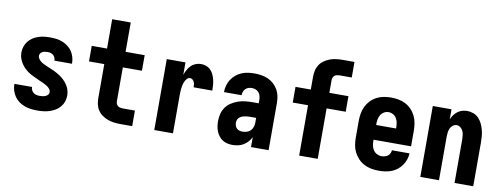

<svg xmlns="http://www.w3.org/2000/svg" viewBox="-61 -1056 3622 1386"><g transform="rotate(10 1750.0 -363.5)"><path d="M249 8Q225 8 201.5 5Q178 2 156 -6Q134 -14 114.5 -28Q95 -42 81.5 -61.5Q68 -81 61 -103.5Q54 -126 54 -150Q54 -151 54 -151.5Q54 -152 54 -153H183Q183 -153 183 -152.5Q183 -152 183 -152Q183 -140 188.5 -129Q194 -118 203.5 -111Q213 -104 225 -101.5Q237 -99 249 -99Q259 -99 269.5 -100.5Q280 -102 290 -106Q300 -110 307.5 -118Q315 -126 315 -136Q315 -151 305 -162.5Q295 -174 283 -181.5Q271 -189 258 -195Q245 -201 232 -206L230 -207Q201 -220 171.5 -234.5Q142 -249 118 -271Q94 -293 79 -323Q64 -353 64 -385Q64 -407 71 -428.5Q78 -450 92 -467.5Q106 -485 124.5 -497Q143 -509 164 -516Q185 -523 207 -525.5Q229 -528 251 -528Q274 -528 297 -525Q320 -522 341 -513.5Q362 -505 381 -491Q400 -477 412.5 -458Q425 -439 431.5 -416.5Q438 -394 438 -371Q438 -370 438 -369.5Q438 -369 438 -368H309Q309 -368 309 -368.5Q309 -369 309 -369Q309 -380 304.5 -390.5Q300 -401 292 -408Q284 -415 273 -418Q262 -421 251 -421Q242 -421 232 -419.5Q222 -418 213.5 -414Q205 -410 199 -402Q193 -394 193 -384Q193 -371 201.5 -359.5Q210 -348 221 -340.5Q232 -333 244.5 -327.5Q257 -322 269 -316.5Q281 -311 293.5 -306Q306 -301 318.5 -295Q331 -289 342.5 -282.5Q354 -276 365 -268.5Q376 -261 386.5 -252Q397 -243 405.5 -233Q414 -223 421.5 -211.5Q429 -200 434 -187.5Q439 -175 441.5 -161.5Q444 -148 444 -135Q444 -112 436.5 -90.5Q429 -69 414 -51.5Q399 -34 379.5 -22.5Q360 -11 338.5 -4Q317 3 294 5.5Q271 8 249 8Z M856 0Q833 0 809.5 -3Q786 -6 764.5 -14Q743 -22 723.5 -35.5Q704 -49 691 -68.5Q678 -88 673 -111Q668 -134 668 -157V-406H556V-520H668V-735H804V-520H944V-406H804V-157Q804 -147 808 -138Q812 -129 819.5 -123.5Q827 -118 836.5 -116Q846 -114 856 -114H944V0Z M1106 0V-520H1243V-429Q1250 -448 1259.5 -466Q1269 -484 1283.5 -498.5Q1298 -513 1317.5 -520.5Q1337 -528 1357 -528Q1376 -528 1395 -521Q1414 -514 1427.5 -500Q1441 -486 1449 -468Q1457 -450 1461.5 -431Q1466 -412 1467.5 -392.5Q1469 -373 1469 -353H1332Q1332 -363 1331 -373Q1330 -383 1326 -392Q1322 -401 1314 -407.5Q1306 -414 1296 -414Q1283 -414 1273.5 -403.5Q1264 -393 1258.5 -381Q1253 -369 1250 -355.5Q1247 -342 1245.5 -329Q1244 -316 1243.5 -302.5Q1243 -289 1243 -276V0Z M1681 8Q1661 8 1642.5 4Q1624 0 1608 -10Q1592 -20 1580 -35.5Q1568 -51 1561 -68.5Q1554 -86 1551 -105Q1548 -124 1548 -143Q1548 -170 1554.5 -196.5Q1561 -223 1576.5 -245Q1592 -267 1615 -282Q1638 -297 1663.5 -306Q1689 -315 1715.5 -318Q1742 -321 1769 -321H1815V-346Q1815 -360 1811.5 -374Q1808 -388 1799 -399Q1790 -410 1776.5 -415.5Q1763 -421 1748 -421Q1735 -421 1722.5 -417Q1710 -413 1701 -404Q1692 -395 1687.5 -382.5Q1683 -370 1683 -357H1554Q1554 -382 1560.5 -405.5Q1567 -429 1580 -449.5Q1593 -470 1612 -486Q1631 -502 1653.5 -511.5Q1676 -521 1700 -524.5Q1724 -528 1748 -528Q1774 -528 1799 -524Q1824 -520 1847 -510Q1870 -500 1889.5 -482.5Q1909 -465 1921.5 -443Q1934 -421 1939 -396Q1944 -371 1944 -346V0H1815V-73Q1806 -54 1792 -38.5Q1778 -23 1760 -12Q1742 -1 1721.5 3.5Q1701 8 1681 8ZM1734 -99Q1750 -99 1766 -104Q1782 -109 1793.5 -120.5Q1805 -132 1810 -148Q1815 -164 1815 -180V-214H1769Q1759 -214 1749 -213Q1739 -212 1729 -210Q1719 -208 1709 -203.5Q1699 -199 1691.5 -192Q1684 -185 1680.5 -175.5Q1677 -166 1677 -155Q1677 -144 1680.5 -133Q1684 -122 1692 -114Q1700 -106 1711.5 -102.5Q1723 -99 1734 -99Z M2168 0V-369H2056V-484H2168V-578Q2168 -601 2173 -624Q2178 -647 2191 -666.5Q2204 -686 2223.5 -699.5Q2243 -713 2264.5 -721Q2286 -729 2309.5 -732Q2333 -735 2356 -735H2444V-621H2356Q2346 -621 2336.5 -619Q2327 -617 2319.5 -611.5Q2312 -606 2308 -597Q2304 -588 2304 -578V-484H2444V-370H2304V0Z M2752 8Q2725 8 2697.5 3Q2670 -2 2645.5 -14.5Q2621 -27 2601.5 -47.5Q2582 -68 2569.5 -92.5Q2557 -117 2552.5 -144.5Q2548 -172 2548 -200V-320Q2548 -347 2552.5 -374.5Q2557 -402 2569 -427Q2581 -452 2600 -472Q2619 -492 2643.5 -505Q2668 -518 2695.5 -523Q2723 -528 2750 -528Q2777 -528 2804.5 -523Q2832 -518 2856.5 -505Q2881 -492 2900 -472Q2919 -452 2931 -427Q2943 -402 2947.5 -374.5Q2952 -347 2952 -320V-206H2677V-200Q2677 -182 2680 -164.5Q2683 -147 2692.5 -132Q2702 -117 2718.5 -108Q2735 -99 2752 -99Q2765 -99 2777 -102Q2789 -105 2799 -112Q2809 -119 2814.5 -130.5Q2820 -142 2821 -154H2950Q2949 -130 2941 -107.5Q2933 -85 2919.5 -65.5Q2906 -46 2887 -31Q2868 -16 2846 -7.5Q2824 1 2800 4.5Q2776 8 2752 8ZM2823 -314V-320Q2823 -338 2820 -355.5Q2817 -373 2808 -388Q2799 -403 2783.5 -412Q2768 -421 2750 -421Q2732 -421 2716.5 -412Q2701 -403 2692 -388Q2683 -373 2680 -355.5Q2677 -338 2677 -320V-314Z M3056 0V-520H3193V-446Q3200 -463 3211 -478.5Q3222 -494 3237 -505.5Q3252 -517 3270.5 -522.5Q3289 -528 3308 -528Q3331 -528 3353.5 -519.5Q3376 -511 3392 -494Q3408 -477 3418 -456Q3428 -435 3434 -412.5Q3440 -390 3442 -366.5Q3444 -343 3444 -320V0H3307V-320Q3307 -335 3305 -350.5Q3303 -366 3297 -380Q3291 -394 3278 -404Q3265 -414 3250 -414Q3235 -414 3222 -404Q3209 -394 3203 -380Q3197 -366 3195 -350.5Q3193 -335 3193 -320V0Z"/></g></svg>

Font: Iosevka SS04 Heavy
Style: Regular
Weight: 900
Monospace: yes
Designer: Belleve Invis
Foundry: Belleve Invis
Version: Version 19.0.0; ttfautohint (v1.8.4)